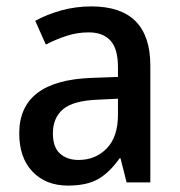

<svg xmlns="http://www.w3.org/2000/svg" viewBox="-20 -569 562 599"><path d="M265 -549Q449 -549 449 -364V0H375L356 -75H353Q322 -31 286.5 -10.5Q251 10 192 10Q123 10 81.5 -33.5Q40 -77 40 -153Q40 -318 266 -326L348 -329V-360Q348 -417 324.5 -442.5Q301 -468 257 -468Q222 -468 189 -457.5Q156 -447 123 -430L90 -504Q126 -524 171 -536.5Q216 -549 265 -549ZM285 -258Q208 -255 176.5 -228Q145 -201 145 -153Q145 -110 167 -90Q189 -70 225 -70Q278 -70 313 -106Q348 -142 348 -211V-261Z"/></svg>

Font: Noto Sans Sinhala SemiCondensed Medium
Style: Regular
Weight: 500
Width: 4
Designer: Jelle Bosma - Monotype Design Team
Foundry: Monotype Imaging Inc.
Version: Version 2.006; ttfautohint (v1.8.4.7-5d5b)